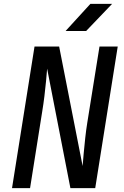

<svg xmlns="http://www.w3.org/2000/svg" viewBox="-20 -970 640 990"><path d="M42 0 158 -730H285L406 -114Q408 -140 411.5 -178.5Q415 -217 419.5 -258.5Q424 -300 430 -337L493 -730H587L471 0H343L223 -616Q221 -590 217.5 -552.5Q214 -515 209 -474Q204 -433 198 -397L135 0ZM318 -810 446 -950H558L424 -810Z"/></svg>

Font: JetBrains Mono NL Medium
Style: Italic
Weight: 500
Italic angle: -9°
Monospace: yes
Designer: Philipp Nurullin, Konstantin Bulenkov
Foundry: JetBrains
Version: Version 2.305; ttfautohint (v1.8.4.7-5d5b)